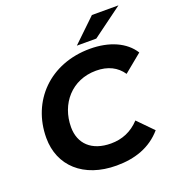

<svg xmlns="http://www.w3.org/2000/svg" viewBox="-159 -1029 1079 1169"><g transform="rotate(-20 380.5 -444.5)"><path d="M418 -757H544L740 -901H568ZM397 12C517 12 619 -23 693 -109L597 -207C545 -151 482 -126 411 -126C285 -126 215 -196 215 -302C215 -453 317 -574 475 -574C552 -574 608 -545 644 -492L761 -588C711 -668 610 -712 486 -712C226 -712 51 -531 51 -292C51 -112 183 12 397 12Z"/></g></svg>

Font: AWKNG-Font
Style: Bold Italic
Weight: 700
Italic angle: -11.3°
Designer: Awakening Church
Foundry: Awakening Church
Version: Version 1.700;PS 001.700;hotconv 1.0.88;makeotf.lib2.5.64775